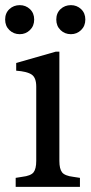

<svg xmlns="http://www.w3.org/2000/svg" viewBox="-31 -727 353 747"><path d="M30 0V-35L55 -39Q89 -43 99.5 -56.5Q110 -70 110 -101V-390Q110 -425 92 -437Q74 -449 32 -452V-482L186 -526H200V-101Q200 -70 210.5 -56.5Q221 -43 254 -39L280 -35V0ZM245 -594Q221 -594 204.5 -610Q188 -626 188 -651Q188 -676 204.5 -691.5Q221 -707 245 -707Q268 -707 284.5 -691.5Q301 -676 301 -651Q301 -626 284.5 -610Q268 -594 245 -594ZM46 -594Q22 -594 5.5 -610Q-11 -626 -11 -651Q-11 -676 5.5 -691.5Q22 -707 46 -707Q69 -707 85.5 -691.5Q102 -676 102 -651Q102 -626 85.5 -610Q69 -594 46 -594Z"/></svg>

Font: Hedvig Letters Serif 18pt
Style: Regular
Weight: 400
Designer: Alexander Örn & Tor Weibull
Foundry: Kanon Foundry
Version: Version 1.000